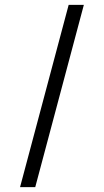

<svg xmlns="http://www.w3.org/2000/svg" viewBox="-20 -770 428 790"><path d="M262.5 -750 62.5 0H125L325 -750Z"/></svg>

Font: Manrope3 Light
Style: Regular
Weight: 300
Designer: Mikhail Sharanda
Foundry: Mikhail Sharanda
Version: Version 3.000;PS 003.000;hotconv 1.0.88;makeotf.lib2.5.64775